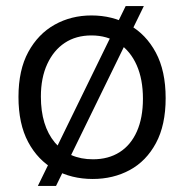

<svg xmlns="http://www.w3.org/2000/svg" viewBox="-20 -578 607 634"><path d="M105 36 395 -558H455L165 36ZM286 13Q216 13 160.5 -18Q105 -49 73 -109Q41 -169 41 -258Q41 -347 73.5 -406.5Q106 -466 160.5 -496.5Q215 -527 282 -527Q351 -527 406.5 -496Q462 -465 494.5 -404.5Q527 -344 527 -254Q527 -165 495 -105.5Q463 -46 408.5 -16.5Q354 13 286 13ZM287 -52Q338 -52 375 -75.5Q412 -99 432 -144Q452 -189 452 -252Q452 -316 431.5 -362.5Q411 -409 372.5 -435Q334 -461 282 -461Q231 -461 194 -436.5Q157 -412 136 -366.5Q115 -321 115 -259Q115 -163 161 -107.5Q207 -52 287 -52Z"/></svg>

Font: Bricolage Grotesque 72pt Light
Style: Regular
Weight: 300
Designer: Mathieu Triay
Foundry: Atelier Triay
Version: Version 1.001;gftools[0.9.33.dev8+g029e19f]